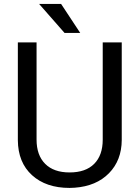

<svg xmlns="http://www.w3.org/2000/svg" viewBox="-20 -921 688 951"><path d="M583 -710.9V-227.5Q582.5 -127 519.8 -63Q457 1 349.6 8.8L324.7 9.8Q208 9.8 138.7 -53.2Q69.3 -116.2 68.4 -226.6V-710.9H161.1V-229.5Q161.1 -152.3 203.6 -109.6Q246.1 -66.9 324.7 -66.9Q404.3 -66.9 446.5 -109.4Q488.8 -151.9 488.8 -229V-710.9ZM377.4 -757.8H299.8L173.8 -901.4H282.7Z"/></svg>

Font: APIMedia Roboto
Style: Regular
Weight: 400
Designer: Google
Version: Version 2.137; 2017